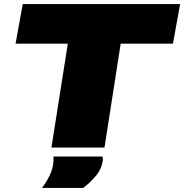

<svg xmlns="http://www.w3.org/2000/svg" viewBox="-20 -720 899 937"><path d="M824 -507H569L490 0H231L311 -507H56L91 -700H859ZM241 44H480Q482 51 482 58Q478 102 449 137Q420 172 386 197H185Q207 168 223 135Q239 102 241 65Q241 60 241 54.5Q241 49 241 44Z"/></svg>

Font: Georama Extended Black
Style: Italic
Weight: 900
Width: 7
Italic angle: -9°
Designer: Jean-Baptiste Levee
Foundry: Production Type
Version: Version 1.000